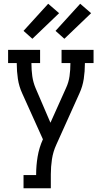

<svg xmlns="http://www.w3.org/2000/svg" viewBox="-20 -785 540 1020"><path d="M105 215V145H172V141Q172 94 180 46.5Q188 -1 208 -45L98 -289Q81 -326 75 -366Q69 -406 69 -447V-450H23V-520H193V-450H147V-447Q147 -413 151.5 -380.5Q156 -348 169 -317L248 -133L331 -318Q345 -348 349.5 -381Q354 -414 354 -447V-450H307V-520H477V-450H431V-447Q431 -406 425 -366Q419 -326 402 -289L279 -16Q262 21 256 61Q250 101 250 141V215ZM322 -579 275 -621 406 -765 464 -715ZM152 -579 105 -621 236 -765 294 -715Z"/></svg>

Font: Iosevka Curly Slab
Style: Regular
Weight: 400
Monospace: yes
Designer: Belleve Invis
Foundry: Belleve Invis
Version: Version 22.1.2; ttfautohint (v1.8.4)